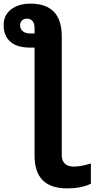

<svg xmlns="http://www.w3.org/2000/svg" viewBox="-79 -790 517 1050"><path d="M290 240.2C339.8 240.2 382.3 231.9 418 214.8V104C381.3 115.2 350.1 121.1 324.2 121.1C285.2 121.1 258.8 101.6 258.8 59.1V-590.8C258.8 -710.4 201.7 -770 87.9 -770C43.5 -770 8.3 -759.3 -19 -738.3C-45.9 -716.8 -59.1 -688.5 -59.1 -652.8C-59.1 -574.2 -8.3 -529.8 83 -529.8H109.9V59.1C109.9 180.2 167 240.2 290 240.2ZM66.9 -688C92.8 -688 109.9 -671.9 109.9 -638.2V-606.9H85.9C49.3 -606.9 30.8 -627 30.8 -651.9C30.8 -671.9 44.9 -688 66.9 -688Z"/></svg>

Font: Noto Reveo Sans
Style: Bold
Weight: 700
Designer: Monotype Design team
Foundry: Monotype Imaging Inc.
Version: Version 1.04